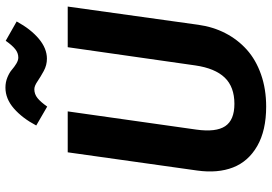

<svg xmlns="http://www.w3.org/2000/svg" viewBox="-162 -792 970 685"><g transform="rotate(-90 322.5 -449.0)"><path d="M456.1 -766.1Q433.1 -766.1 412.4 -777.3Q391.6 -788.6 375.2 -799.8Q358.9 -811 347.2 -811Q329.6 -811 315.7 -799.8Q301.8 -788.6 285.2 -765.1L217.8 -804.2Q243.7 -853.5 278.3 -883.8Q313 -914.1 353 -914.1Q372.6 -914.1 389.6 -907Q406.7 -899.9 416.7 -891.1Q426.8 -882.3 438.5 -875.2Q450.2 -868.2 460 -868.2Q476.6 -868.2 490.2 -879.2Q503.9 -890.1 520 -913.1L588.9 -874Q561.5 -823.7 527.1 -794.9Q492.7 -766.1 456.1 -766.1ZM642.1 -691.9 577.1 -226.1Q569.8 -173.3 547.1 -129.4Q524.4 -85.4 488.3 -53Q452.1 -20.5 399.9 -2.2Q347.7 16.1 285.2 16.1Q200.2 16.1 144.8 -15.6Q89.4 -47.4 68.1 -102.1Q46.9 -156.7 57.1 -230L122.1 -691.9H268.1L203.1 -232.9Q193.4 -163.1 215.3 -130.1Q237.3 -97.2 294.9 -97.2Q355.5 -97.2 388.7 -131.8Q421.9 -166.5 432.1 -236.8L497.1 -691.9Z"/></g></svg>

Font: FiraGO SemiBold
Style: Italic
Weight: 600
Italic angle: -8°
Designer: bBox Type GmbH
Foundry: bBox Type GmbH
Version: Version 1.001;PS 001.001;hotconv 1.0.88;makeotf.lib2.5.64775